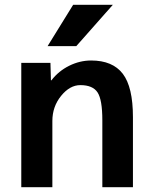

<svg xmlns="http://www.w3.org/2000/svg" viewBox="-20 -783 640 803"><path d="M286 -763H452L299 -590H179ZM69 -520H191L193 -447H195Q225 -486 269.5 -508Q314 -530 361 -530Q451 -530 493.5 -474.5Q536 -419 536 -293V0H408V-280Q408 -366 388 -396.5Q368 -427 316 -427Q272 -427 235.5 -382Q199 -337 199 -277V0H69Z"/></svg>

Font: M PLUS 1p
Style: Bold
Weight: 700
Version: Version 1.062